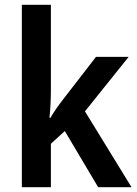

<svg xmlns="http://www.w3.org/2000/svg" viewBox="-20 -780 572 800"><path d="M192 -404Q192 -378 190.5 -346.5Q189 -315 186 -289H190Q199 -305 215 -328Q231 -351 243 -366L380 -543H516L334 -316L528 0H389L250 -234L192 -181V0H71V-760H192Z"/></svg>

Font: Noto Sans Khmer UI SemiCondensed SemiBold
Style: Regular
Weight: 600
Width: 4
Designer: Danh Hong and the Monotype Design Team
Foundry: Monotype Imaging Inc.
Version: Version 2.002; ttfautohint (v1.8.4.7-5d5b)